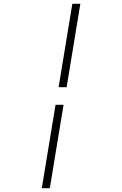

<svg xmlns="http://www.w3.org/2000/svg" viewBox="-20 -843 640 1006"><path d="M287 -386 359 -823H401L329 -386ZM199 143 271 -294H313L241 143Z"/></svg>

Font: Iosevka XLt Ex Obl
Style: Regular
Weight: 200
Width: 7
Italic angle: -9°
Monospace: yes
Designer: Belleve Invis
Foundry: Belleve Invis
Version: Version 32.5.0; ttfautohint (v1.8.4)